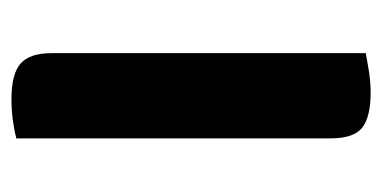

<svg xmlns="http://www.w3.org/2000/svg" viewBox="-185 -471 663 333"><g transform="rotate(90 146.5 -304.5)"><path d="M72.2 -419.1H220V-1.3Q210.7 1.4 191.5 4.3Q172.3 7.1 151.8 7.1Q108.4 7.1 90.3 -8.6Q72.2 -24.4 72.2 -62.5ZM220 -235.6H72.2V-607.4Q82.2 -609.4 101.9 -612.6Q121.7 -615.8 140.8 -615.8Q182.7 -615.8 201.3 -601.3Q220 -586.8 220 -546.2Z"/></g></svg>

Font: Baloo Bhaina 2
Style: Regular
Weight: 400
Designer: Yesha Goshar, Manish Minz, Shuchita Grover and Ek Type
Foundry: Ek Type
Version: Version 1.700